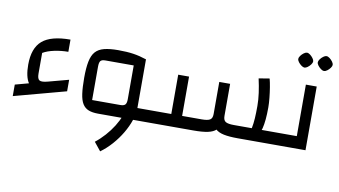

<svg xmlns="http://www.w3.org/2000/svg" viewBox="-90 -914 2463 1395"><g transform="rotate(10 1141.5 -216.5)"><path d="M20 -18V-103L120 -130Q91 -174 91 -263Q91 -385 155 -440Q219 -495 362 -495V-405Q311 -405 260.5 -394.5Q210 -384 176 -364V-212Q176 -173 192 -163.5Q208 -154 253 -166L403 -206V-121Z M897 0V-90H1037V0ZM653 0Q610 0 582 -11Q554 -22 537.5 -48.5Q521 -75 514.5 -122Q508 -169 508 -240Q508 -312 517.5 -359.5Q527 -407 550 -433Q573 -459 614 -469.5Q655 -480 718 -480Q782 -480 829 -473Q876 -466 927 -449V-90L890 0ZM715 267 665 205Q702 176 735 139Q768 102 793 62Q818 22 832.5 -17Q847 -56 847 -90H927Q927 -48 910.5 1Q894 50 865 99Q836 148 797.5 191.5Q759 235 715 267ZM593 -90H801Q827 -90 837 -101Q847 -112 847 -140V-390H639Q612 -390 602.5 -379Q593 -368 593 -335ZM1037 0V-90Q1049 -90 1053 -78Q1057 -66 1057 -45Q1057 -24 1053 -12Q1049 0 1037 0Z M1683 0 1798 -90H1963V0ZM1683 0Q1619 0 1579 -8.5Q1539 -17 1517.5 -37.5Q1496 -58 1488 -95Q1480 -132 1480 -189V-380H1560V-143Q1560 -111 1578 -100.5Q1596 -90 1638 -90H1771Q1778 -125 1780.5 -164.5Q1783 -204 1783 -256Q1783 -301 1776 -351.5Q1769 -402 1757 -455L1836 -468Q1843 -442 1849 -405Q1855 -368 1859 -329Q1863 -290 1863 -259Q1863 -160 1848.5 -103.5Q1834 -47 1794.5 -23.5Q1755 0 1683 0ZM1037 0V-90H1177V-380H1257V0ZM1257 0V-90H1402Q1444 -90 1462 -100.5Q1480 -111 1480 -143V-380H1560V-189Q1560 -132 1552 -95Q1544 -58 1523 -37.5Q1502 -17 1462 -8.5Q1422 0 1357 0ZM1037 0Q1025 0 1021 -12Q1017 -24 1017 -45Q1017 -66 1021 -78Q1025 -90 1037 -90ZM1963 0V-90Q1975 -90 1979 -78Q1983 -66 1983 -45Q1983 -24 1979 -12Q1975 0 1963 0Z M1963 0V-90H2148L2103 -45V-470H2183V0ZM1963 0Q1951 0 1947 -12Q1943 -24 1943 -45Q1943 -66 1947 -78Q1951 -90 1963 -90ZM2071 -590Q2061 -590 2048 -599.5Q2035 -609 2025.5 -621.5Q2016 -634 2016 -645Q2016 -655 2025.5 -668Q2035 -681 2048 -690.5Q2061 -700 2071 -700Q2082 -700 2094.5 -690.5Q2107 -681 2116.5 -668Q2126 -655 2126 -645Q2126 -635 2116.5 -622Q2107 -609 2094 -599.5Q2081 -590 2071 -590ZM2215 -590Q2205 -590 2192 -599.5Q2179 -609 2169.5 -621.5Q2160 -634 2160 -645Q2160 -655 2169.5 -668Q2179 -681 2192 -690.5Q2205 -700 2215 -700Q2226 -700 2238.5 -690.5Q2251 -681 2260.5 -668Q2270 -655 2270 -645Q2270 -635 2260.5 -622Q2251 -609 2238 -599.5Q2225 -590 2215 -590Z"/></g></svg>

Font: Changa ExtraLight
Style: Regular
Weight: 400
Version: Version 3.002; ttfautohint (v1.8.2)